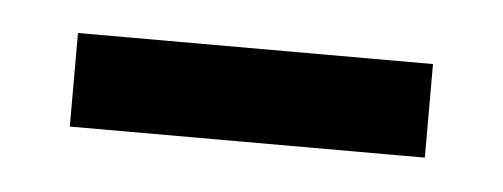

<svg xmlns="http://www.w3.org/2000/svg" viewBox="-24 -335 364 139"><g transform="rotate(5 158.0 -266.0)"><path d="M29 -232V-300H287V-232Z"/></g></svg>

Font: Bricolage Grotesque 36pt Light
Style: Regular
Weight: 300
Designer: Mathieu Triay
Foundry: Atelier Triay
Version: Version 1.001;gftools[0.9.33.dev8+g029e19f]